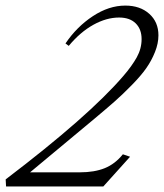

<svg xmlns="http://www.w3.org/2000/svg" viewBox="-77 -671 590 691"><path d="M-55.2 0 -56.6 -25.4Q242.7 -252.9 367.2 -397.9Q397.9 -433.6 415.3 -464.8Q432.6 -496.1 432.6 -530.3Q432.6 -565.9 411.4 -586.9Q390.1 -607.9 351.6 -607.9Q306.2 -607.9 259 -581.8Q211.9 -555.7 170.4 -505.9L158.7 -514.6Q199.2 -574.7 257.1 -612.8Q314.9 -650.9 374 -650.9Q427.2 -650.9 460.2 -621.3Q493.2 -591.8 493.2 -543.9Q493.2 -514.6 480.7 -483.6Q468.3 -452.6 449.5 -425.8Q430.7 -398.9 397.7 -365.2Q364.7 -331.5 335.7 -305.9Q306.6 -280.3 261.7 -242.7L31.2 -50.8H210.4Q262.7 -50.8 299.8 -65.7Q336.9 -80.6 365.2 -115.7L391.1 -106.9L294.9 0Z"/></svg>

Font: Elstob Light
Style: Italic
Weight: 300
Italic angle: -20°
Designer: Peter S. Baker
Version: Version 1.015